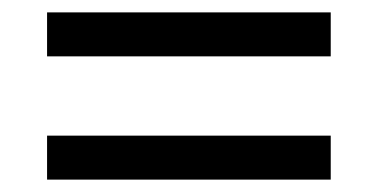

<svg xmlns="http://www.w3.org/2000/svg" viewBox="-20 -507 612 310"><path d="M56 -416V-487H514V-416ZM56 -217V-288H514V-217Z"/></svg>

Font: Noto Sans Historical
Style: Regular
Weight: 400
Designer: Monotype Design Team
Foundry: Monotype Imaging Inc.
Version: Version 2.013; ttfautohint (v1.8.4.7-5d5b)